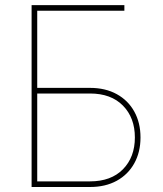

<svg xmlns="http://www.w3.org/2000/svg" viewBox="-20 -748 653 768"><path d="M106.4 0V-727.5H477.5V-705.1H128.9V-396.5H339.8Q401.9 -396.5 447.3 -371.3Q492.7 -346.2 517.3 -301.5Q542 -256.8 542 -198.2Q542 -139.6 517.3 -95Q492.7 -50.3 447.3 -25.1Q401.9 0 339.8 0ZM128.9 -22.5H339.8Q424.3 -22.5 471.9 -71Q519.5 -119.6 519.5 -198.2Q519.5 -276.9 471.9 -325.4Q424.3 -374 339.8 -374H128.9Z"/></svg>

Font: Inter 18pt Thin
Style: Regular
Weight: 250
Designer: Rasmus Andersson
Foundry: rsms
Version: Version 4.001;git-66647c0bb